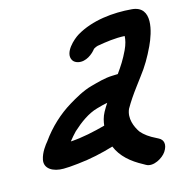

<svg xmlns="http://www.w3.org/2000/svg" viewBox="-68 -584 640 681"><g transform="rotate(-10 252.5 -243.5)"><path d="M47.5 -50C44 -17.7 76.2 -2.4 114.6 -6.1C125.8 -6.9 144.6 -9.9 167.6 -14.5C214.5 -23.5 256.3 -36.8 298.1 -53.4C317.3 -16 352.2 8.9 396 27.4L404.2 31.2C429.6 43.1 465 18 476.1 -2.5C489.7 -27.5 483 -45.9 465 -52.9L456.2 -56.6C434 -65 415.2 -75.8 401.6 -89.6C385.4 -109.4 368.2 -141.7 379.7 -175C391.4 -200.5 404.1 -222.7 420.3 -248.9L439.9 -280.6C460.4 -312.4 475.2 -343.9 488.9 -381C506.6 -428.9 527 -521 450.7 -521C383.5 -521 305.8 -506.7 249.5 -465.7C232.2 -453.1 189.7 -409.3 210.6 -380.1C215.1 -373.9 222.5 -370.4 230.7 -369.2C259.2 -365.2 283.7 -389.1 294.5 -406.3C301 -410.7 304 -412.7 308.7 -414.2C340.5 -422.7 374.6 -430.8 409.3 -431.9C409.9 -418.5 407.9 -402.6 400.3 -382C388.5 -350.3 377.2 -329.2 361.8 -303.2C355.3 -302.4 348.7 -301.6 342.1 -300.8C313.2 -297.4 287.8 -286.9 263.3 -278.1C231.8 -266.8 201.5 -245.2 178.9 -228.7C139 -199.5 101.8 -159.3 74 -111.5C66.8 -101.2 50.4 -76.6 47.5 -50ZM307.2 -209.3C302.7 -201 297.5 -191 292.5 -179.6C285 -162.3 283.2 -146.3 282.6 -131.4C244.5 -117.5 197.7 -102.5 156.3 -96.8C163.4 -107.2 172.4 -120.6 180 -129.4C206.9 -158.7 236.7 -184.3 268.4 -196.1C284.7 -202.2 294.3 -206 307.2 -209.3Z"/></g></svg>

Font: Just Breathe
Style: BdObl7
Weight: 400
Foundry: Cannot Into Space Fonts
Version: Version 0.72